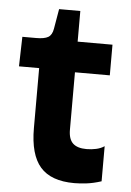

<svg xmlns="http://www.w3.org/2000/svg" viewBox="-49 -680 497 730"><g transform="rotate(5 199.0 -315.0)"><path d="M262 12Q173 12 132 -35Q91 -82 91 -183V-412H14L17 -525H70Q101 -525 115.5 -533.5Q130 -542 134 -566L147 -642H228V-525H361V-408H228V-189Q228 -153 245 -137Q262 -121 297 -121Q316 -121 334 -125Q352 -129 365 -138V-4Q334 6 308 9Q282 12 262 12Z"/></g></svg>

Font: Bricolage Grotesque 12pt Bricolage Grotesque 10pt Regular
Style: Bold
Weight: 700
Designer: Mathieu Triay
Foundry: Atelier Triay
Version: Version 1.001; ttfautohint (v1.8.4.7-5d5b);gftools[0.9.33.de